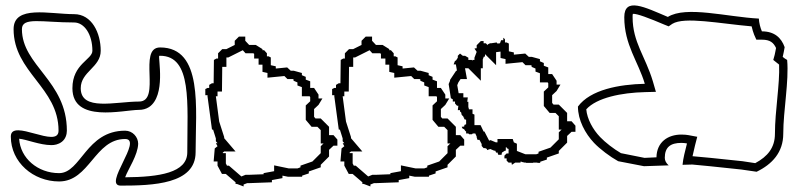

<svg xmlns="http://www.w3.org/2000/svg" viewBox="-20 -685 2881 692"><path d="M19 -193C19 -100 100 -31 193 -31C303 -31 321 -184 431 -184C497 -184 349 -16 415 -16C530 -16 685 -21 685 -136C685 -292 713 -514 557 -514C475 -514 563 -319 481 -319C397 -319 271 -283 271 -367C271 -427 343 -442 343 -502C343 -566 311 -634 247 -634C159 -634 29 -668 29 -580C29 -424 191 -370 191 -214C191 -146 19 -261 19 -193ZM49 -185C74 -183 124 -162 165 -162C176 -162 190 -164 203 -174C216 -184 221 -200 221 -214C221 -394 59 -448 59 -580C59 -625 132 -604 247 -604C284 -604 313 -561 313 -502C313 -470 241 -455 241 -367C241 -240 425 -289 481 -289C494 -289 506 -292 517 -299C579 -340 549 -478 554 -484H557C673 -484 655 -312 655 -136C655 -62 554 -47 431 -46C442 -76 477 -126 478 -167C478 -191 458 -214 431 -214C290 -214 272 -61 193 -61C116 -61 53 -115 49 -185Z M720 -342H728V-337L744 -218H748L758 -186V-176L764 -169H758L764 -158L754 -150L750 -103H764V-88L780 -58H794L829 -28V-22H834L858 -13V-20L871 -25H880L960 -28V-36L998 -43V-52L1018 -48H1069V-52L1093 -60V-67L1136 -82V-91L1166 -121V-145L1182 -160H1196V-182L1182 -198H1166V-228L1136 -258H1117L1112 -264V-292L1128 -307L1142 -330H1128V-344L1112 -368H1098V-392L1082 -398V-408L1068 -414V-422L1039 -430H1028L1015 -442L974 -438V-446L956 -450V-478L948 -482H942V-493L932 -504H926V-508L902 -523H878L864 -538V-553H841L826 -538V-523L796 -508H781L766 -493V-474H760L751 -469L750 -385H744L734 -379V-368H728L720 -364ZM758 -338H764V-355H780L781 -444H796V-478H803L855 -504L856 -503L865 -493H893L896 -491V-474H912V-452H926V-426L944 -422V-405L1005 -411L1016 -400H1035L1038 -399V-394L1052 -388V-377L1068 -371V-338H1096L1098 -335V-320L1082 -305V-253L1103 -228H1124L1136 -216V-168H1147C1146 -167 1146 -168 1145 -167L1136 -158V-133L1106 -103C1098 -100 1091 -98 1083 -95L1063 -88V-82L1052 -78H1021L968 -89V-68L930 -61V-57L879 -55H865L850 -49L805 -88H798L794 -96V-133H783V-135L788 -139H829L788 -187V-191L770 -247Z M1177 -342H1185V-337L1201 -218H1205L1215 -186V-176L1221 -169H1215L1221 -158L1211 -150L1207 -103H1221V-88L1237 -58H1251L1286 -28V-22H1291L1315 -13V-20L1328 -25H1337L1417 -28V-36L1455 -43V-52L1475 -48H1526V-52L1550 -60V-67L1593 -82V-91L1623 -121V-145L1639 -160H1653V-182L1639 -198H1623V-228L1593 -258H1574L1569 -264V-292L1585 -307L1599 -330H1585V-344L1569 -368H1555V-392L1539 -398V-408L1525 -414V-422L1496 -430H1485L1472 -442L1431 -438V-446L1413 -450V-478L1405 -482H1399V-493L1389 -504H1383V-508L1359 -523H1335L1321 -538V-553H1298L1283 -538V-523L1253 -508H1238L1223 -493V-474H1217L1208 -469L1207 -385H1201L1191 -379V-368H1185L1177 -364ZM1215 -338H1221V-355H1237L1238 -444H1253V-478H1260L1312 -504L1313 -503L1322 -493H1350L1353 -491V-474H1369V-452H1383V-426L1401 -422V-405L1462 -411L1473 -400H1492L1495 -399V-394L1509 -388V-377L1525 -371V-338H1553L1555 -335V-320L1539 -305V-253L1560 -228H1581L1593 -216V-168H1604C1603 -167 1603 -168 1602 -167L1593 -158V-133L1563 -103C1555 -100 1548 -98 1540 -95L1520 -88V-82L1509 -78H1478L1425 -89V-68L1387 -61V-57L1336 -55H1322L1307 -49L1262 -88H1255L1251 -96V-133H1240V-135L1245 -139H1286L1245 -187V-191L1227 -247Z M1597 -382 1605 -331 1612 -327V-319H1620V-312L1627 -304H1632L1630 -288H1638V-283L1642 -280L1644 -271L1650 -265L1651 -261H1653V-256L1654 -255H1656L1660 -253V-237L1654 -235L1653 -229L1644 -228L1647 -222L1653 -219L1657 -213L1660 -211V-204H1668L1671 -201H1681L1684 -204H1693L1698 -193V-190L1701 -181H1708L1716 -166V-159L1723 -151H1729L1735 -148V-144L1747 -148L1761 -142H1765L1768 -135H1774V-132L1776 -127H1788V-132H1789V-135L1800 -142H1803V-154H1806L1807 -151V-150H1809L1813 -148V-132H1806L1798 -124V-114H1806V-106L1813 -99H1824V-96L1825 -91L1837 -99H1856V-102H1857V-103L1862 -101L1871 -99H1876V-98H1901L1902 -99H1917V-98H1927V-102L1951 -110V-117L1994 -132V-141L2024 -171V-195L2040 -210H2054V-232L2040 -248H2024V-278L1994 -308H1975L1970 -314V-342L1986 -357L2000 -380H1986V-394L1970 -418H1956V-442L1940 -448V-458L1926 -464V-472L1897 -480H1886L1873 -492L1832 -488V-496L1814 -500V-528L1806 -532H1800V-543L1795 -549L1794 -547V-540H1786L1782 -529L1773 -528L1770 -532L1750 -529H1746L1738 -525V-522L1731 -529H1723V-537H1713L1698 -522V-511H1695L1690 -510L1698 -498L1690 -477V-469H1683V-466L1680 -469H1668V-477L1656 -484H1648L1638 -492L1630 -484V-477L1623 -466H1620L1615 -453H1623L1627 -430H1624L1602 -397V-394ZM1913 -129H1874L1871 -130L1843 -141V-167L1832 -172L1828 -184H1773V-172H1767L1748 -180L1743 -178L1726 -211H1723L1712 -234H1690V-272L1683 -275V-291H1670L1669 -297L1668 -298V-318H1664L1666 -334H1650V-349H1633L1628 -378L1632 -388L1640 -400H1663L1656 -439H1668L1713 -394V-439H1720V-471L1724 -481H1728V-490L1768 -450V-497L1784 -499V-476L1802 -472V-455L1863 -461L1874 -450H1893L1896 -449V-444L1910 -438V-427L1926 -421V-388H1954L1956 -385V-370L1940 -355V-303L1961 -278H1982L1994 -266V-218H2005C2004 -217 2004 -218 2003 -217L1994 -208V-183L1964 -153C1956 -150 1949 -148 1941 -145L1921 -138V-132Z M2063 -301C2063 -252 2089 -204 2121 -170C2143 -147 2179 -120 2208 -104L2301 -86L2390 -89C2381 -97 2376 -106 2376 -116C2376 -155 2397 -170 2436 -170C2444 -170 2450 -169 2456 -168C2449 -140 2442 -114 2440 -91L2475 -92L2538 -86L2652 -74L2707 -66C2763 -93 2803 -136 2803 -203C2803 -286 2824 -392 2817 -469C2811 -472 2806 -476 2801 -480C2804 -492 2806 -504 2808 -515C2796 -549 2771 -572 2726 -572C2720 -586 2716 -602 2715 -618C2600 -624 2453 -665 2387 -624C2304 -659 2230 -697 2230 -623C2230 -523 2280 -464 2304 -383C2212 -381 2108 -362 2063 -301ZM2093 -291C2131 -333 2220 -351 2305 -353L2344 -354L2333 -392C2306 -482 2260 -533 2260 -623C2260 -630 2260 -633 2261 -635C2274 -637 2321 -619 2375 -596L2390 -590L2403 -599C2447 -626 2573 -600 2689 -590C2692 -578 2694 -570 2698 -560L2706 -542H2726C2756 -542 2768 -531 2777 -512C2775 -503 2774 -495 2772 -487L2767 -469L2782 -457C2784 -456 2787 -453 2788 -452C2791 -382 2773 -285 2773 -203C2773 -153 2747 -121 2702 -97L2656 -104L2541 -116L2476 -122C2479 -134 2482 -147 2485 -161L2493 -192L2461 -198C2455 -199 2447 -200 2436 -200C2387 -200 2347 -173 2346 -118L2303 -116L2218 -133C2192 -148 2161 -172 2143 -191C2117 -218 2096 -256 2093 -291Z"/></svg>

Font: Camosport
Style: Oln
Weight: 400
Version: Version 001.000